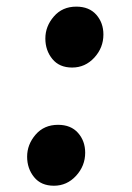

<svg xmlns="http://www.w3.org/2000/svg" viewBox="-20 -558 407 591"><path d="M63.5 -75.7Q63.5 -113.3 89.6 -143.6Q115.7 -173.8 158.7 -173.8Q198.2 -173.8 220.2 -148.9Q242.2 -124 242.2 -87.9Q242.2 -47.4 214.1 -16.8Q186 13.7 146 13.7Q106.4 13.7 85 -12.7Q63.5 -39.1 63.5 -75.7ZM119.6 -439.5Q119.6 -477.1 145.8 -507.3Q171.9 -537.6 214.8 -537.6Q254.4 -537.6 276.4 -512.7Q298.3 -487.8 298.3 -451.7Q298.3 -411.1 270.3 -380.6Q242.2 -350.1 202.1 -350.1Q162.6 -350.1 141.1 -376.5Q119.6 -402.8 119.6 -439.5Z"/></svg>

Font: Gelasio
Style: Italic
Weight: 400
Italic angle: -8.5°
Designer: Eben Sorkin
Foundry: Eben Sorkin
Version: Version 1.008